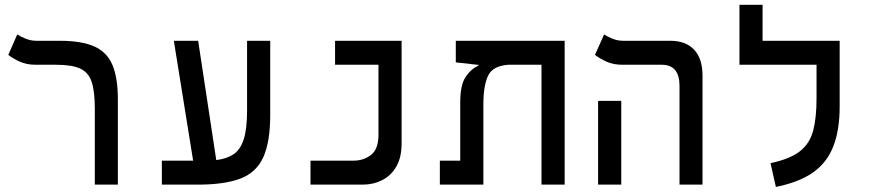

<svg xmlns="http://www.w3.org/2000/svg" viewBox="-20 -752 3556 782"><path d="M460 -347.7V0H366.2V-310.1Q366.2 -380.9 353 -419.4Q339.8 -458 305.7 -473.1Q271.5 -488.3 207.5 -488.3H124.5Q88.4 -488.3 61 -500.7Q33.7 -513.2 13.7 -528.3L50.3 -611.8Q61.5 -604 83.3 -595Q105 -585.9 128.4 -585.9H223.1Q312.5 -585.9 364.3 -562.7Q416 -539.6 438 -487.3Q460 -435.1 460 -347.7Z M639.2 0V-97.7H766.6L688 -585.9H787.1L860.8 -100.1Q902.8 -105 930.7 -123.3Q958.5 -141.6 972.4 -183.8Q986.3 -226.1 986.3 -301.8V-585.9H1080.6V-284.2Q1080.6 -173.3 1052.2 -111.3Q1023.9 -49.3 959.2 -24.7Q894.5 0 786.1 0Z M1244.6 0V-97.7H1420.4Q1460.9 -97.7 1491.2 -121.1Q1521.5 -144.5 1521.5 -203.6V-488.3H1344.7V-585.9H1615.7V-168Q1615.7 -110.8 1594.2 -73.7Q1572.8 -36.6 1536.6 -18.3Q1500.5 0 1457 0Z M2279.8 0H2185.5V-488.3H2050.8Q1986.8 -483.9 1967.8 -443.4Q1948.7 -402.8 1948.7 -326.2V0H1771.5V-97.7H1854.5V-335.4Q1854.5 -405.3 1876 -438Q1897.5 -470.7 1928.7 -484.9V-488.3H1922.9L1836.4 -498V-585.9H2279.8Z M2747.6 0V-402.3Q2747.6 -488.3 2674.8 -488.3H2514.2Q2478 -488.3 2450.7 -500.7Q2423.3 -513.2 2403.3 -528.3L2440.4 -611.8Q2451.7 -604 2473.1 -595Q2494.6 -585.9 2518.1 -585.9H2709.5Q2773.4 -585.9 2807.4 -549.3Q2841.3 -512.7 2841.3 -444.3V0ZM2416 0V-341.3H2510.3V0Z M3399.9 -585.9V-318.4Q3399.9 -222.2 3374 -155.8Q3348.1 -89.4 3291 -49.3Q3233.9 -9.3 3140.1 9.3L3118.2 -87.4Q3197.8 -104.5 3237.8 -135.7Q3277.8 -167 3291.7 -219Q3305.7 -271 3305.7 -351.1V-488.3H2991.7V-732.4H3085.9V-585.9Z"/></svg>

Font: CaskaydiaCove NFP
Style: Regular
Weight: 400
Designer: Aaron Bell
Foundry: Saja Typeworks
Version: Version 2111.001; VTT 6.35;Nerd Fonts 3.1.1